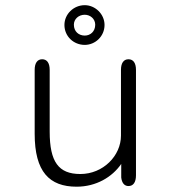

<svg xmlns="http://www.w3.org/2000/svg" viewBox="-20 -710 659 742"><path d="M307.5 -536.5C348 -536.5 384 -569.5 384 -613.5C384 -655.5 348 -690 307.5 -690C264.5 -690 229 -655.5 229 -613.5C229 -569.5 264.5 -536.5 307.5 -536.5ZM307.5 -572.5C284 -572.5 265.5 -588.5 265.5 -614.5C265.5 -636.5 284 -653 307.5 -653C329.5 -653 348 -636.5 348 -614.5C348 -588.5 329.5 -572.5 307.5 -572.5ZM143 -481C124.5 -481 114 -466.5 114 -440V-193C114 -46 171 11.5 276 11.5C351.5 11.5 413.5 -25.5 448.5 -76.5V-24C451 -2.5 461 9 476.5 9C495 9 505.5 -5.5 505.5 -32.5V-440C505.5 -466.5 495 -481 476.5 -481C458 -481 447.5 -466.5 447.5 -440V-186C447.5 -108 378.5 -37.5 290.5 -37.5C206.5 -37.5 172 -84 172 -201.5V-440C172 -466.5 161.5 -481 143 -481Z"/></svg>

Font: RTM Light Light
Style: Regular
Weight: 300
Designer: after Tyler Finck
Foundry: An Endless Supply
Version: Version 1.000;Glyphs 3.2.1 (3258)